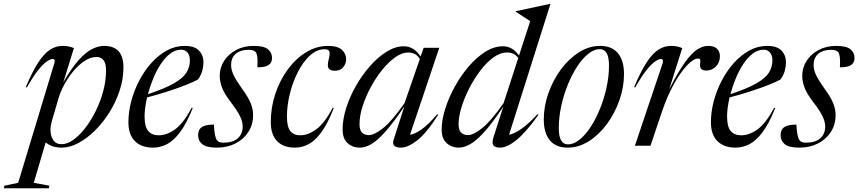

<svg xmlns="http://www.w3.org/2000/svg" viewBox="-106 -762 4488 1004"><path d="M152.5 209 149 222.5H-86L-82.5 209L-11 194L178 -431Q185 -453.5 169 -453.5Q158.5 -453.5 139.8 -441.2Q121 -429 94.8 -396.8Q68.5 -364.5 34.5 -304.5L29 -307Q63.5 -388.5 94.2 -435.5Q125 -482.5 155.8 -502.2Q186.5 -522 221 -522Q239.5 -522 252.8 -519.2Q266 -516.5 280.5 -510.5L225 -331.5Q268 -406 305.2 -447.5Q342.5 -489 375.5 -505.5Q408.5 -522 438.5 -522Q539.5 -522 539.5 -410Q539.5 -348.5 519.5 -288Q499.5 -227.5 465.8 -173.8Q432 -120 390 -78.8Q348 -37.5 303.5 -13.8Q259 10 217.5 10Q188.5 10 167.8 2.5Q147 -5 133 -17.5L70.5 194ZM165 -128.5Q158 -104.5 158 -82.5Q158 -51.5 172.2 -29.8Q186.5 -8 216.5 -8Q245.5 -8 277.8 -31Q310 -54 340.2 -93.2Q370.5 -132.5 395 -182.2Q419.5 -232 434 -286.5Q448.5 -341 448.5 -393.5Q448.5 -431 435.2 -447.5Q422 -464 398.5 -464Q367.5 -464 336.5 -443.5Q305.5 -423 278.2 -390.5Q251 -358 230.8 -320.8Q210.5 -283.5 200.5 -249.5Z M902 -197.5Q869.5 -116 835.5 -70.8Q801.5 -25.5 766.5 -7.8Q731.5 10 695 10Q633.5 10 599.5 -24Q565.5 -58 565.5 -123Q565.5 -176.5 580.2 -232.5Q595 -288.5 622 -340.2Q649 -392 685.8 -433Q722.5 -474 766.5 -498Q810.5 -522 859.5 -522Q911.5 -522 934.8 -497.2Q958 -472.5 958 -436.5Q958 -415 951.8 -392.2Q945.5 -369.5 930.5 -347.5Q912 -336 870 -319.2Q828 -302.5 773.5 -284.8Q719 -267 663 -252.5Q650 -195.5 650 -152.5Q650 -99.5 669 -77Q688 -54.5 724.5 -54.5Q766 -54.5 809 -85.2Q852 -116 896.5 -198.5ZM841 -502Q811 -502 784.2 -481.8Q757.5 -461.5 735 -427.5Q712.5 -393.5 695.5 -352.2Q678.5 -311 667.5 -269.5Q755 -298.5 802.8 -325.8Q850.5 -353 868.8 -382.2Q887 -411.5 887 -446Q887 -471.5 875 -486.8Q863 -502 841 -502Z M1012.5 -110.5Q1015.5 -46 1028.5 -29Q1035.5 -20.5 1044 -18.2Q1052.5 -16 1063.5 -16Q1110.5 -16 1136.8 -38.2Q1163 -60.5 1163 -101.5Q1163 -125.5 1149 -154.5Q1135 -183.5 1101 -227.5Q1067 -272 1055 -304Q1043 -336 1043 -365Q1043 -408.5 1066 -444Q1089 -479.5 1129 -500.8Q1169 -522 1220.5 -522Q1274 -522 1295.2 -504.5Q1316.5 -487 1316.5 -458Q1316.5 -435.5 1299.8 -422.8Q1283 -410 1240 -410Q1242 -445.5 1239.5 -464Q1237 -482.5 1231 -489.5Q1221 -501.5 1193 -501.5Q1152 -501.5 1127.2 -481Q1102.5 -460.5 1102.5 -421.5Q1102.5 -398.5 1114 -372.5Q1125.5 -346.5 1159 -299.5Q1193 -252.5 1205.2 -221.5Q1217.5 -190.5 1217.5 -161Q1217.5 -111 1193 -72.5Q1168.5 -34 1125.8 -12Q1083 10 1028.5 10Q974 10 952 -7.8Q930 -25.5 930 -55Q930 -84.5 949.5 -97.5Q969 -110.5 1012.5 -110.5Z M1592 -504.5Q1550.5 -504.5 1514.8 -471.8Q1479 -439 1452 -386.2Q1425 -333.5 1409.8 -272Q1394.5 -210.5 1394.5 -152.5Q1394.5 -99.5 1412 -77Q1429.5 -54.5 1464.5 -54.5Q1505 -54.5 1548 -86Q1591 -117.5 1634 -198.5L1639.5 -197.5Q1608.5 -117.5 1575.8 -72.2Q1543 -27 1508.5 -8.5Q1474 10 1436 10Q1376 10 1343 -24Q1310 -58 1310 -123Q1310 -200.5 1334 -272.2Q1358 -344 1399.8 -400.2Q1441.5 -456.5 1495.5 -489.2Q1549.5 -522 1609 -522Q1659 -522 1681.5 -501.8Q1704 -481.5 1704 -452Q1704 -429 1688.8 -410.5Q1673.5 -392 1645.5 -392Q1621 -392 1612.5 -404.5Q1604 -417 1612.5 -450Q1621 -483 1616 -493.8Q1611 -504.5 1592 -504.5Z M1952.5 -31.5 2008 -204.5Q1950 -119 1908.2 -72.5Q1866.5 -26 1835 -8Q1803.5 10 1776.5 10Q1737 10 1711.2 -14Q1685.5 -38 1685.5 -84.5Q1685.5 -138 1704.5 -197.8Q1723.5 -257.5 1756.2 -314.5Q1789 -371.5 1830.2 -418Q1871.5 -464.5 1916.5 -492.2Q1961.5 -520 2005 -520Q2058.5 -520 2093.5 -466.5L2109.5 -512H2191L2038 -57.5Q2060.5 -59.5 2096.8 -84.2Q2133 -109 2180.5 -165L2185 -161.5Q2124 -65 2075.2 -27.5Q2026.5 10 1990.5 10Q1939 10 1952.5 -31.5ZM1774 -113Q1774 -81.5 1787.5 -68.5Q1801 -55.5 1822.5 -55.5Q1851.5 -55.5 1897.2 -91.8Q1943 -128 2009.5 -223L2089.5 -454Q2077 -473 2061.8 -480.2Q2046.5 -487.5 2028 -487.5Q1996 -487.5 1961 -462.8Q1926 -438 1892.8 -397Q1859.5 -356 1832.8 -306.2Q1806 -256.5 1790 -206.2Q1774 -156 1774 -113Z M2709.5 -161.5Q2645 -70.5 2595.2 -30.2Q2545.5 10 2508.5 10Q2481.5 10 2473.5 -2.8Q2465.5 -15.5 2475 -46L2526 -204.5Q2465 -113 2422 -67Q2379 -21 2348.2 -5.5Q2317.5 10 2294.5 10Q2255 10 2229.2 -14Q2203.5 -38 2203.5 -84.5Q2203.5 -133.5 2221.8 -192Q2240 -250.5 2271.8 -308.2Q2303.5 -366 2344.5 -414Q2385.5 -462 2431.5 -491Q2477.5 -520 2524 -520Q2574 -520 2608 -471.5L2666.5 -651.5L2591 -700.5L2591.5 -703.5L2771 -742H2772.5L2556 -57.5Q2578.5 -60.5 2615.8 -85Q2653 -109.5 2705 -165ZM2292 -113Q2292 -81 2305.8 -68.2Q2319.5 -55.5 2340.5 -55.5Q2369.5 -55.5 2415.2 -91.8Q2461 -128 2527.5 -223L2604 -458.5Q2592 -475 2577.5 -481.2Q2563 -487.5 2546 -487.5Q2509.5 -487.5 2473.2 -461Q2437 -434.5 2404.5 -391.2Q2372 -348 2346.5 -297.8Q2321 -247.5 2306.5 -198.8Q2292 -150 2292 -113Z M3032 -522Q3094 -522 3125.5 -483.5Q3157 -445 3157 -375Q3157 -306 3133 -237.8Q3109 -169.5 3067.8 -113.5Q3026.5 -57.5 2973.5 -23.8Q2920.5 10 2862.5 10Q2800.5 10 2769 -28.5Q2737.5 -67 2737.5 -137Q2737.5 -206 2761.5 -274.2Q2785.5 -342.5 2826.8 -398.5Q2868 -454.5 2921 -488.2Q2974 -522 3032 -522ZM2864 -7Q2894 -7 2924.8 -31.8Q2955.5 -56.5 2983 -98.8Q3010.5 -141 3032 -194.5Q3053.5 -248 3066 -306Q3078.5 -364 3078.5 -420Q3078.5 -505 3030.5 -505Q3000.5 -505 2969.8 -480.2Q2939 -455.5 2911.5 -413.2Q2884 -371 2862.5 -317.5Q2841 -264 2828.5 -206Q2816 -148 2816 -92Q2816 -7 2864 -7Z M3359 -431Q3362 -439.5 3360.2 -446.5Q3358.5 -453.5 3350 -453.5Q3339.5 -453.5 3320.8 -441.2Q3302 -429 3275.8 -396.8Q3249.5 -364.5 3215.5 -304.5L3210 -307Q3244.5 -388.5 3275.2 -435.5Q3306 -482.5 3336.8 -502.2Q3367.5 -522 3402 -522Q3420.5 -522 3433.8 -519.2Q3447 -516.5 3461.5 -510.5L3393.5 -295Q3441 -388.5 3476.8 -437.5Q3512.5 -486.5 3541.2 -504.2Q3570 -522 3597.5 -522Q3629 -522 3643.8 -506.8Q3658.5 -491.5 3658.5 -468Q3658.5 -434.5 3637 -413.8Q3615.5 -393 3588 -393Q3550.5 -393 3555 -427.5Q3557.5 -445 3554.8 -450.5Q3552 -456 3545 -456Q3520.5 -456 3486.5 -420.2Q3452.5 -384.5 3418 -322.5Q3383.5 -260.5 3357 -182.5L3295.5 0H3214Z M3948 -197.5Q3915.5 -116 3881.5 -70.8Q3847.5 -25.5 3812.5 -7.8Q3777.5 10 3741 10Q3679.5 10 3645.5 -24Q3611.5 -58 3611.5 -123Q3611.5 -176.5 3626.2 -232.5Q3641 -288.5 3668 -340.2Q3695 -392 3731.8 -433Q3768.5 -474 3812.5 -498Q3856.5 -522 3905.5 -522Q3957.5 -522 3980.8 -497.2Q4004 -472.5 4004 -436.5Q4004 -415 3997.8 -392.2Q3991.5 -369.5 3976.5 -347.5Q3958 -336 3916 -319.2Q3874 -302.5 3819.5 -284.8Q3765 -267 3709 -252.5Q3696 -195.5 3696 -152.5Q3696 -99.5 3715 -77Q3734 -54.5 3770.5 -54.5Q3812 -54.5 3855 -85.2Q3898 -116 3942.5 -198.5ZM3887 -502Q3857 -502 3830.2 -481.8Q3803.5 -461.5 3781 -427.5Q3758.5 -393.5 3741.5 -352.2Q3724.5 -311 3713.5 -269.5Q3801 -298.5 3848.8 -325.8Q3896.5 -353 3914.8 -382.2Q3933 -411.5 3933 -446Q3933 -471.5 3921 -486.8Q3909 -502 3887 -502Z M4058.5 -110.5Q4061.5 -46 4074.5 -29Q4081.5 -20.5 4090 -18.2Q4098.5 -16 4109.5 -16Q4156.5 -16 4182.8 -38.2Q4209 -60.5 4209 -101.5Q4209 -125.5 4195 -154.5Q4181 -183.5 4147 -227.5Q4113 -272 4101 -304Q4089 -336 4089 -365Q4089 -408.5 4112 -444Q4135 -479.5 4175 -500.8Q4215 -522 4266.5 -522Q4320 -522 4341.2 -504.5Q4362.5 -487 4362.5 -458Q4362.5 -435.5 4345.8 -422.8Q4329 -410 4286 -410Q4288 -445.5 4285.5 -464Q4283 -482.5 4277 -489.5Q4267 -501.5 4239 -501.5Q4198 -501.5 4173.2 -481Q4148.5 -460.5 4148.5 -421.5Q4148.5 -398.5 4160 -372.5Q4171.5 -346.5 4205 -299.5Q4239 -252.5 4251.2 -221.5Q4263.5 -190.5 4263.5 -161Q4263.5 -111 4239 -72.5Q4214.5 -34 4171.8 -12Q4129 10 4074.5 10Q4020 10 3998 -7.8Q3976 -25.5 3976 -55Q3976 -84.5 3995.5 -97.5Q4015 -110.5 4058.5 -110.5Z"/></svg>

Font: Newsreader 72pt
Style: Italic
Weight: 400
Italic angle: -17°
Designer: Hugues Gentile
Foundry: Production Type
Version: Version 1.003; ttfautohint (v1.8.3)